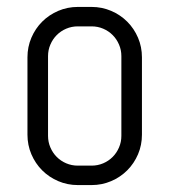

<svg xmlns="http://www.w3.org/2000/svg" viewBox="-20 -530 494 560"><path d="M394 -137.2Q394 -106.9 382.6 -80.1Q371.1 -53.2 351.1 -33.2Q331.1 -13.2 304.2 -1.7Q277.3 9.8 247.1 9.8H207Q176.8 9.8 149.9 -1.7Q123 -13.2 103 -33.2Q83 -53.2 71.5 -80.1Q60.1 -106.9 60.1 -137.2V-362.8Q60.1 -393.1 71.5 -419.9Q83 -446.8 103 -466.8Q123 -486.8 149.9 -498.3Q176.8 -509.8 207 -509.8H247.1Q277.3 -509.8 304.2 -498.3Q331.1 -486.8 351.1 -466.8Q371.1 -446.8 382.6 -419.9Q394 -393.1 394 -362.8V-137.2ZM334 -366.2Q334 -384.3 327.1 -400.1Q320.3 -416 308.6 -427.7Q296.9 -439.5 281 -446.3Q265.1 -453.1 247.1 -453.1H207Q189 -453.1 173.1 -446.3Q157.2 -439.5 145.5 -427.7Q133.8 -416 127 -400.1Q120.1 -384.3 120.1 -366.2V-133.8Q120.1 -115.7 127 -99.9Q133.8 -84 145.5 -72.3Q157.2 -60.5 173.1 -53.7Q189 -46.9 207 -46.9H247.1Q265.1 -46.9 281 -53.7Q296.9 -60.5 308.6 -72.3Q320.3 -84 327.1 -99.9Q334 -115.7 334 -133.8Z"/></svg>

Font: Abel
Style: Regular
Weight: 400
Designer: Matthew Desmond
Foundry: Matthew Desmond
Version: Version 1.002